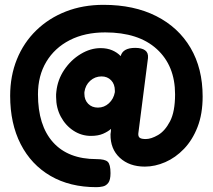

<svg xmlns="http://www.w3.org/2000/svg" viewBox="-20 -640 879 794"><path d="M379 134Q269 134 189 87.5Q109 41 65.5 -44Q22 -129 22 -244Q22 -326 50 -395Q78 -464 130 -514.5Q182 -565 252.5 -592.5Q323 -620 408 -620Q534 -620 626 -573.5Q718 -527 768 -442Q818 -357 818 -241Q818 -169 797 -115Q776 -61 741 -24.5Q706 12 663.5 30.5Q621 49 579 49Q515 49 475.5 12.5Q436 -24 437 -85Q438 -90 438.5 -96.5Q439 -103 439 -107Q427 -96 406.5 -87Q386 -78 356 -78Q317 -78 284 -99.5Q251 -121 231.5 -157.5Q212 -194 212 -239Q212 -245 212 -250.5Q212 -256 213 -261Q218 -310 245.5 -351Q273 -392 313.5 -416.5Q354 -441 396 -441Q423 -441 444 -432Q465 -423 479 -408Q488 -442 539 -442Q566 -442 580 -432Q594 -422 592 -400L552 -88Q551 -76 557.5 -70.5Q564 -65 583 -65Q605 -65 633.5 -81.5Q662 -98 683 -138Q704 -178 704 -250Q704 -368 628.5 -437Q553 -506 415 -506Q331 -506 268.5 -474Q206 -442 171.5 -384.5Q137 -327 137 -250Q137 -121 199.5 -51.5Q262 18 379 18Q414 18 425.5 29Q437 40 437 76Q437 104 428 116Q419 128 405.5 131Q392 134 379 134ZM385 -195Q411 -195 430.5 -213Q450 -231 455 -259V-265Q455 -292 439.5 -308Q424 -324 400 -324Q373 -324 353 -306Q333 -288 329 -259V-252Q329 -227 344.5 -211Q360 -195 385 -195Z"/></svg>

Font: Fredoka SemiBold
Style: Regular
Weight: 600
Designer: Ben Nathan
Foundry: Milena B. Brandão, Ben Nathan
Version: Version 2.001